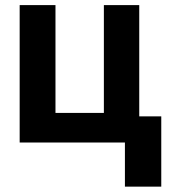

<svg xmlns="http://www.w3.org/2000/svg" viewBox="-20 -550 669 741"><path d="M517.4 0H55.9V-530.3H194.1V-114.2H380.9V-530.3H517.4ZM602.4 170.3H462.1V-100.9H602.4Z"/></svg>

Font: Pretendard GOV Variable
Style: Regular
Weight: 400
Designer: Base glyphs from Inter by Rasmus Andersson; Hangul glyphs from Noto Sans CJK(Source Han Sans) by Jang Soo-young and Kang
Foundry: Kil Hyung-jin
Version: Version 1.307;Glyphs 3.2 (3192)